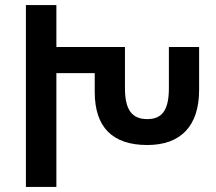

<svg xmlns="http://www.w3.org/2000/svg" viewBox="-20 -735 850 756"><path d="M82 1H202V-447H353V-373C353 -235 422 -164 560 -164C693 -164 764 -240 764 -381V-550H645V-388C645 -301 618 -266 560 -266C500 -266 472 -302 472 -388V-550H202V-715H82Z"/></svg>

Font: Noto Sans Armenian SemiCondensed SemiBold
Style: Regular
Weight: 600
Width: 4
Designer: Monotype Design Team
Foundry: Monotype Imaging Inc.
Version: Version 2.008